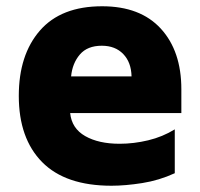

<svg xmlns="http://www.w3.org/2000/svg" viewBox="-20 -583 640 613"><path d="M336 10Q189 10 114.5 -65.5Q40 -141 40 -277Q40 -408 107.5 -485.5Q175 -563 306 -563Q428 -563 493.5 -491.5Q559 -420 559 -298V-222H204Q209 -173 252 -148.5Q295 -124 362 -124Q407 -124 453 -135Q499 -146 538 -170V-30Q488 -7 434 1.5Q380 10 336 10ZM400 -339Q399 -384 373.5 -410.5Q348 -437 305 -437Q259 -437 235 -409Q211 -381 207 -339Z"/></svg>

Font: Noto Sans Mono Black
Style: Regular
Weight: 900
Designer: Monotype Design Team
Foundry: Monotype Imaging Inc.
Version: Version 2.014